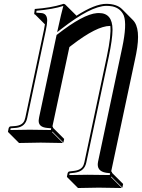

<svg xmlns="http://www.w3.org/2000/svg" viewBox="-20 -678 731 989"><path d="M373.5 -596.7Q468.8 -658.2 527.8 -658.2Q581.5 -657.7 608.4 -631.3L664.6 -574.7Q707 -532.2 681.6 -401.9Q679.2 -390.1 675.8 -373.5L552.7 205.1Q555.2 206.1 556.2 207Q557.6 210 557.6 212.9L614.3 269.5L610.4 288.6L553.7 231.9L551.3 233.9L607.9 290.5Q606.9 290.5 488.3 288.6L381.8 290.5L325.2 233.9L324.7 231.9L328.6 212.9Q331.5 206.1 337.4 205.1L362.3 202.1Q400.9 197.3 410.6 171.4Q413.1 165 414.6 158.2L530.8 -389.2Q553.7 -497.6 548.3 -544.4Q546.9 -544.4 546.4 -544.4Q479 -544.4 350.6 -445.8Q343.8 -440.4 337.4 -435.5L250 -26.4Q251.5 -25.4 252.4 -24.9Q253.9 -22 253.9 -19L310.5 37.6L306.6 56.6L250 0L247.6 2L304.2 58.6Q303.2 58.6 189.5 56.6L78.1 58.6L21.5 2L21 0L24.9 -19Q27.8 -25.9 33.7 -26.9L58.1 -28.8Q96.7 -32.2 106.4 -58.6Q108.9 -64.9 110.4 -71.8L206.1 -522.9Q209.5 -540 211.4 -552.7L161.1 -603Q158.2 -604 157.2 -604.5Q156.2 -606.4 156.2 -607.9L159.2 -631.8Q241.2 -637.7 299.8 -655.8Q303.7 -657.2 305.7 -658.2Q312.5 -657.7 315.4 -655.3L372.1 -599.1Q373 -597.2 373.5 -596.7ZM609.4 -432.1Q634.8 -552.2 617.7 -597.7Q601.6 -635.3 559.6 -645Q544.4 -647.9 527.8 -647.9Q447.8 -647 296.4 -529.3L274.4 -512.2L281.7 -544.9Q294.4 -603.5 306.2 -647.5Q256.3 -630.9 168 -622.6L167 -612.8L192.9 -610.8Q223.1 -608.4 223.1 -571.8Q222.7 -552.2 215.8 -521L120.1 -69.8Q110.8 -26.4 67.9 -20Q63 -19.5 58.8 -19Q54.7 -18.6 46.4 -18.1Q38.1 -17.1 34.7 -17.1L33.2 -8.3Q101.6 -9.8 132.8 -9.8Q168.9 -9.8 241.7 -8.3L243.7 -17.1L223.1 -19Q178.7 -22.9 179.2 -56.2Q179.2 -59.1 179.7 -61.5Q180.7 -67.9 181.6 -74.2L271.5 -498L274.4 -500Q408.7 -605 479 -610.4Q484.9 -610.8 489.7 -610.8Q559.1 -610.8 559.6 -525.9Q559.6 -524.4 559.6 -523.9Q559.1 -475.6 540.5 -386.7L424.3 160.2Q415 202.6 371.6 210.4Q367.2 211.4 363.3 211.9L338.4 214.8V215.3L336.9 223.6Q402.3 222.2 431.6 222.2Q468.3 222.2 545.4 223.6L547.4 214.4L526.9 211.9Q475.6 203.6 484.9 155.8Z"/></svg>

Font: Linux Biolinum Shadow O
Style: Italic
Weight: 400
Italic angle: -12°
Designer: Philipp H. Poll
Foundry: Philipp H. Poll
Version: Version 0.6.2